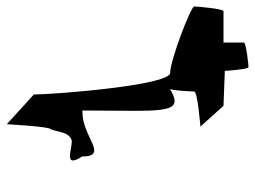

<svg xmlns="http://www.w3.org/2000/svg" viewBox="-124 -664 765 576"><g transform="rotate(90 259.0 -376.5)"><path d="M-9 -576C-9 -566 153 -504 190 -504C228 -504 255 -151 255 -95L344 -14C344 -6 351 -145 359 -145C369 -170 367 -202 394 -209C423 -209 477 -184 441 -240C441 -321 382 -241 310 -241C307 -241 305 -241 303 -240L304 -399C304 -514 294 -537 238 -503C243 -508 246 -566 246 -576C246 -587 359 -595 351 -595L289 -664L184 -668C184 -676 179 -739 173 -739C166 -739 99 -732 99 -725V-664H5C-2 -664 -9 -587 -9 -576ZM330 -193 303 -228C307 -220 311 -207 330 -193Z"/></g></svg>

Font: Ampere
Style: SuCnd
Weight: 400
Version: Version 1